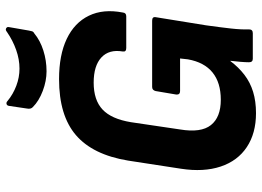

<svg xmlns="http://www.w3.org/2000/svg" viewBox="-140 -749 900 660"><g transform="rotate(-90 310.0 -419.0)"><path d="M251 11Q182 11 134.5 -20.5Q87 -52 67.5 -110.5Q48 -169 60 -247L88 -429Q108 -550 175.5 -608Q243 -666 368 -666Q451 -666 506.5 -639.5Q562 -613 586 -563.5Q610 -514 597 -447Q596 -435 584 -435H475Q461 -435 463 -447Q471 -494 442.5 -520.5Q414 -547 356 -547Q296 -547 263.5 -516.5Q231 -486 220 -419L195 -250Q183 -178 210 -144Q237 -110 297 -110Q356 -110 391 -138.5Q426 -167 436 -223L439 -250H327Q314 -250 315 -263L327 -334Q330 -346 341 -346H569Q583 -346 581 -334L553 -161Q546 -111 542 -75Q538 -39 539 -13Q539 0 526 0H438Q426 0 426 -13Q426 -25 427.5 -43Q429 -61 431 -77H430Q409 -49 383 -29Q357 -9 324.5 1Q292 11 251 11ZM395 -709Q362 -709 327.5 -722Q293 -735 272 -756Q264 -763 267 -777L276 -838Q277 -845 282.5 -846.5Q288 -848 293 -843Q316 -824 345 -813Q374 -802 404 -802Q436 -802 468.5 -813.5Q501 -825 530 -845Q537 -851 542.5 -848Q548 -845 547 -839L535 -770Q534 -764 532.5 -759Q531 -754 525 -751Q501 -731 466.5 -720Q432 -709 395 -709Z"/></g></svg>

Font: Sofia Sans Semi Condensed ExtraBold
Style: Italic
Weight: 800
Italic angle: -9°
Version: Version 4.100